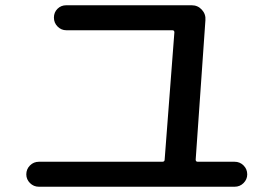

<svg xmlns="http://www.w3.org/2000/svg" viewBox="-20 -725 1040 730"><path d="M128 -15Q108 -15 94 -29Q80 -43 80 -62Q80 -82 94 -96Q108 -110 128 -110H597Q606 -110 606 -118L643 -602Q643 -610 635 -610H232Q213 -610 199 -624Q185 -638 185 -658Q185 -678 198.5 -691.5Q212 -705 232 -705H709Q732 -705 747.5 -688Q763 -671 761 -648L724 -118Q724 -110 732 -110H872Q892 -110 906 -96Q920 -82 920 -62Q920 -43 906 -29Q892 -15 872 -15Z"/></svg>

Font: Rounded Mplus 1c Medium
Style: Regular
Weight: 500
Version: Version 1.059.20150529